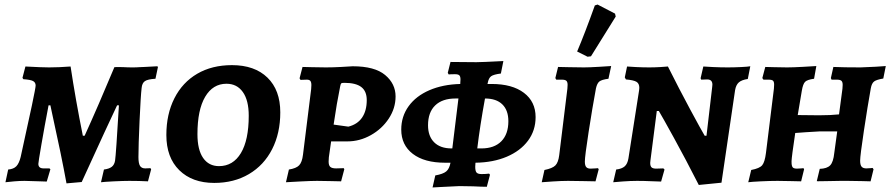

<svg xmlns="http://www.w3.org/2000/svg" viewBox="-20 -797 3923 846"><path d="M209 -300 202 -333H194Q176 -239 162.5 -160.5Q149 -82 149 -75Q149 -55 172 -55H198L202 -51L186 3L156 2L88 0Q68 0 43.5 2Q19 4 4 6L16 -50Q40 -52 52 -64.5Q64 -77 71 -105Q137 -402 137 -420Q137 -434 125.5 -440Q114 -446 83 -448L79 -454L92 -504Q166 -500 196 -500Q239 -500 291 -504Q313 -358 345 -199H353Q413 -331 484 -501Q497 -502 508.5 -501.5Q520 -501 528 -501Q540 -500 564 -500Q584 -500 593 -501L617 -502L673 -505Q676 -502 676 -502L665 -450Q631 -448 618.5 -439.5Q606 -431 604 -409Q600 -376 595 -266Q590 -156 590 -105Q590 -77 597 -66Q604 -55 620 -55L643 -56Q644 -55 646 -51L632 2Q594 0 550 0Q524 0 482.5 2Q441 4 425 6L438 -50Q461 -53 472.5 -62Q484 -71 487 -89Q491 -114 504 -333H496Q485 -310 471 -279.5Q457 -249 439 -211L340 5L273 11Q251 -110 209 -300Z M713 -202Q713 -294 748.5 -364Q784 -434 849 -472Q914 -510 1002 -510Q1102 -510 1158.5 -455Q1215 -400 1215 -302Q1215 -210 1179 -139.5Q1143 -69 1077 -30Q1011 9 924 9Q827 9 770 -47Q713 -103 713 -202ZM1076 -287Q1076 -355 1050 -391.5Q1024 -428 978 -428Q918 -428 884 -370.5Q850 -313 850 -206Q850 -137 875 -101Q900 -65 945 -65Q1007 -65 1041.5 -122.5Q1076 -180 1076 -287Z M1353 -501 1416 -500Q1447 -500 1483.5 -502Q1520 -504 1534 -505Q1631 -505 1677 -466.5Q1723 -428 1723 -372Q1723 -320 1693 -274.5Q1663 -229 1614 -201.5Q1565 -174 1511 -174H1439L1429 -104Q1428 -97 1428 -85Q1428 -68 1435.5 -61.5Q1443 -55 1461 -55L1495 -56Q1495 -55 1496 -53.5Q1497 -52 1497 -51L1483 2Q1471 2 1438.5 1Q1406 0 1377 0Q1352 0 1304 2.5Q1256 5 1240 6L1253 -50Q1285 -55 1298 -68.5Q1311 -82 1315 -115L1351 -404Q1352 -411 1352 -422Q1352 -435 1347.5 -440.5Q1343 -446 1332 -446L1304 -445L1300 -452L1313 -502Q1337 -502 1353 -501ZM1596 -356Q1596 -395 1572 -413.5Q1548 -432 1497 -432Q1486 -432 1483.5 -429.5Q1481 -427 1479 -417Q1464 -344 1450 -248L1515 -239Q1555 -249 1575.5 -279Q1596 -309 1596 -356Z M2075 -80Q2074 -72 2074 -62Q2074 -43 2080 -36.5Q2086 -30 2102 -30Q2121 -30 2135 -32L2139 -27L2125 26Q2103 26 2065 24L2004 23Q1992 23 1922 27L1886 29L1898 -24Q1932 -30 1946 -41.5Q1960 -53 1965 -80H1941Q1850 -80 1799 -119Q1748 -158 1748 -226Q1748 -284 1780.5 -329Q1813 -374 1872 -399.5Q1931 -425 2008 -427V-429Q2009 -436 2009 -447Q2009 -460 2004 -465Q1999 -470 1985 -470Q1965 -470 1957 -469L1953 -476L1965 -524L2079 -523Q2103 -523 2198 -528L2187 -473Q2155 -469 2144 -461Q2133 -453 2129 -431L2128 -427H2146Q2237 -427 2288.5 -388Q2340 -349 2340 -281Q2340 -222 2306.5 -177Q2273 -132 2213 -106.5Q2153 -81 2075 -80ZM1970 -143H1973L2000 -363H1987Q1929 -363 1897.5 -332.5Q1866 -302 1866 -245Q1866 -197 1893 -170Q1920 -143 1970 -143ZM2083 -143H2101Q2158 -143 2189 -174.5Q2220 -206 2220 -263Q2220 -311 2193.5 -337Q2167 -363 2117 -363Q2095 -243 2083 -143Z M2557 -85Q2557 -68 2563 -61Q2569 -54 2582 -54Q2595 -54 2603.5 -55Q2612 -56 2615 -56L2618 -51L2604 2Q2590 2 2553.5 1Q2517 0 2483 0Q2454 0 2416.5 2.5Q2379 5 2367 6L2379 -48Q2414 -55 2427 -68Q2440 -81 2444 -113L2480 -406Q2481 -413 2481 -423Q2481 -436 2475.5 -441Q2470 -446 2456 -446H2431Q2429 -449 2427 -453L2439 -502Q2467 -502 2485 -501L2553 -500Q2576 -500 2617.5 -502.5Q2659 -505 2673 -506L2661 -450Q2631 -446 2621 -438Q2611 -430 2606 -408Q2590 -322 2573.5 -215Q2557 -108 2557 -85ZM2584 -549 2569 -547 2523 -570Q2557 -650 2601 -773L2613 -777L2690 -737L2693 -724Z M3118 -413 3119 -424Q3119 -447 3096 -447L3070 -446L3067 -452L3079 -504Q3091 -503 3123 -501.5Q3155 -500 3187 -500Q3214 -500 3245 -501.5Q3276 -503 3286 -505L3275 -449Q3248 -445 3235.5 -434Q3223 -423 3219 -400L3159 8L3059 18Q3001 -96 2949.5 -189.5Q2898 -283 2883 -308H2874L2846 -90L2845 -79Q2845 -65 2851 -59.5Q2857 -54 2871 -54L2903 -55L2908 -50L2893 3Q2881 3 2849.5 1.5Q2818 0 2787 0Q2758 0 2725 2.5Q2692 5 2682 6L2695 -50Q2720 -53 2732.5 -64Q2745 -75 2749 -99L2796 -399L2797 -410Q2797 -429 2784.5 -436.5Q2772 -444 2738 -447Q2734 -453 2733 -456L2743 -504Q2752 -503 2782.5 -501.5Q2813 -500 2841 -500Q2864 -500 2889.5 -501.5Q2915 -503 2923 -504Q2972 -406 3021 -315Q3070 -224 3085 -199H3093Z M3770 -89Q3770 -70 3776.5 -62.5Q3783 -55 3797 -55Q3807 -55 3815 -56Q3823 -57 3825 -57L3829 -51L3816 2Q3807 2 3779.5 1Q3752 0 3717 0H3683Q3647 0 3627 1Q3612 1 3595.5 1.5Q3579 2 3579 1L3592 -53Q3624 -54 3638 -68.5Q3652 -83 3656 -123L3669 -218H3591Q3566 -217 3532 -214.5Q3498 -212 3484 -211L3472 -127Q3471 -119 3469 -102Q3467 -85 3468 -76Q3469 -63 3474 -58.5Q3479 -54 3492 -54Q3503 -54 3510.5 -55Q3518 -56 3520 -56Q3521 -55 3522 -53.5Q3523 -52 3523 -51L3510 2Q3498 2 3466.5 1Q3435 0 3406 0Q3374 0 3332.5 2Q3291 4 3277 6L3290 -48Q3327 -55 3338.5 -69Q3350 -83 3355 -123L3390 -406Q3391 -413 3391 -424Q3391 -437 3386 -441.5Q3381 -446 3366 -446H3344L3339 -453L3352 -502Q3362 -502 3390.5 -501Q3419 -500 3448 -500Q3474 -500 3518.5 -502.5Q3563 -505 3577 -506L3567 -450Q3537 -446 3527.5 -436.5Q3518 -427 3513 -397L3495 -290L3589 -289Q3640 -289 3677 -293L3692 -406Q3693 -412 3693 -423Q3693 -436 3687.5 -441Q3682 -446 3668 -446H3644L3641 -453L3652 -502Q3668 -501 3705.5 -500.5Q3743 -500 3772 -500Q3807 -501 3839.5 -503Q3872 -505 3883 -506L3872 -451Q3842 -446 3831.5 -438Q3821 -430 3817 -408Q3803 -330 3786.5 -220.5Q3770 -111 3770 -89Z"/></svg>

Font: Alegreya SC
Style: Bold Italic
Weight: 700
Italic angle: -7°
Designer: Juan Pablo del Peral
Foundry: Huerta Tipografica
Version: Version 2.007; ttfautohint (v1.6)